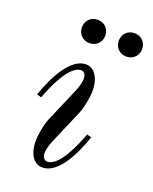

<svg xmlns="http://www.w3.org/2000/svg" viewBox="-127 -719 638 803"><g transform="rotate(20 192.0 -318.0)"><path d="M280 -596C280 -566 302 -544 332 -544C362 -544 384 -566 384 -596C384 -626 362 -648 332 -648C302 -648 280 -626 280 -596ZM116 -596C116 -566 138 -544 168 -544C198 -544 220 -566 220 -596C220 -626 198 -648 168 -648C138 -648 116 -626 116 -596ZM36 -268 56 -262C75 -314 123 -426 175 -426C191 -426 197 -411 197 -394C197 -376 186 -346 181 -335L117 -186C106 -160 97 -113 97 -84C97 -16 128 12 161 12C226 12 278 -82 310 -176L290 -182C271 -130 224 -18 172 -18C156 -18 149 -33 149 -50C149 -68 160 -98 165 -109L229 -258C239 -281 249 -331 249 -360C249 -424 219 -456 186 -456C121 -456 68 -362 36 -268Z"/></g></svg>

Font: Old Standard
Style: Italic
Weight: 400
Italic angle: -15.2°
Designer: Alexey Kryukov <alexios@thessalonica.org.ru>
Version: Version 2.0